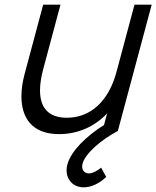

<svg xmlns="http://www.w3.org/2000/svg" viewBox="-20 -560 669 821"><path d="M412.4 157C394.5 171.5 375.3 181.5 359.8 181.5C343.3 181.5 331.3 170 331.3 152C331.3 148.1 331.9 143.9 333.1 139.5C344.6 96.5 413 37 483.9 0L628.6 -540H555.1L478 -252C445.3 -130 369.6 -56.5 265.6 -56.5C184 -56.5 151.1 -102.9 151.1 -173.5C151.1 -200.7 156 -231.4 164.8 -264.5L238.6 -540H164.6L85.1 -243C76.6 -211.6 71.6 -179.2 71.6 -148.5C71.6 -60.7 112.8 13.5 232.8 13.5C310.3 13.5 382.4 -16.5 438 -75L424.8 -25.5C348.4 22.5 283.4 86 268 143.5C265.7 151.9 264.7 160.2 264.7 168.1C264.7 208.8 293.1 241 337.9 241C368.4 241 403.9 226 434.3 196.5Z"/></svg>

Font: Manrope
Style: RegularItalic
Weight: 400
Italic angle: -15°
Designer: Mikhail Sharanda
Foundry: Mikhail Sharanda
Version: Version 4.502;hotconv 1.0.109;makeotfexe 2.5.65596